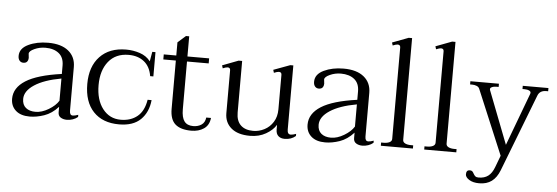

<svg xmlns="http://www.w3.org/2000/svg" viewBox="-54 -891 3634 1252"><g transform="rotate(5 1762.5 -264.5)"><path d="M33 -96Q33 -168 108 -215.5Q183 -263 342 -285V-340Q342 -393 309 -419.5Q276 -446 221 -446Q183 -446 149 -430.5Q115 -415 115 -398Q115 -392 116.5 -384.5Q118 -377 118 -370Q118 -357 110.5 -346.5Q103 -336 85 -336Q70 -336 60.5 -347Q51 -358 51 -378Q51 -427 106.5 -453.5Q162 -480 236 -480Q322 -480 369 -441.5Q416 -403 416 -337V-52Q416 -36 421 -28.5Q426 -21 437 -21Q450 -21 472 -29V-15Q458 -3 439 3.5Q420 10 400 10Q377 10 360 -0.5Q343 -11 343 -34V-70Q301 -24 251.5 -7Q202 10 157 10Q98 10 65.5 -19Q33 -48 33 -96ZM342 -110V-255Q230 -235 167.5 -194Q105 -153 105 -101Q105 -63 128.5 -43.5Q152 -24 192 -24Q233 -24 277.5 -50.5Q322 -77 342 -110Z M513 -235Q513 -349 575 -414.5Q637 -480 747 -480Q793 -480 836.5 -465.5Q880 -451 906 -417L917 -480H938V-321H917Q907 -383 867 -415Q827 -447 766 -447Q681 -447 634 -388.5Q587 -330 587 -234Q587 -137 632 -79Q677 -21 750 -21Q816 -21 859 -56.5Q902 -92 914 -166H940Q932 -86 883 -38Q834 10 742 10Q634 10 573.5 -54Q513 -118 513 -235Z M1336 -84Q1331 -36 1297 -13Q1263 10 1215 10Q1145 10 1110 -20.5Q1075 -51 1075 -121V-437H993V-470H1075V-556L1127 -602H1148V-470H1290V-437H1148V-124Q1148 -71 1166.5 -46Q1185 -21 1225 -21Q1256 -21 1278.5 -36Q1301 -51 1305 -84Z M1898 -29V-15Q1869 10 1826 10Q1800 10 1784.5 -4Q1769 -18 1769 -46V-77Q1748 -42 1703 -16Q1658 10 1599 10Q1519 10 1476 -26.5Q1433 -63 1433 -124V-404Q1433 -422 1416 -422Q1404 -422 1384 -413L1378 -432L1483 -472H1506V-135Q1506 -80 1535 -52Q1564 -24 1617 -24Q1655 -24 1690 -42Q1725 -60 1747 -95Q1769 -130 1769 -178V-404Q1769 -422 1751 -422Q1741 -422 1719 -413L1713 -432L1821 -472H1841V-52Q1841 -21 1863 -21Q1876 -21 1898 -29Z M1967 -96Q1967 -168 2042 -215.5Q2117 -263 2276 -285V-340Q2276 -393 2243 -419.5Q2210 -446 2155 -446Q2117 -446 2083 -430.5Q2049 -415 2049 -398Q2049 -392 2050.5 -384.5Q2052 -377 2052 -370Q2052 -357 2044.5 -346.5Q2037 -336 2019 -336Q2004 -336 1994.5 -347Q1985 -358 1985 -378Q1985 -427 2040.5 -453.5Q2096 -480 2170 -480Q2256 -480 2303 -441.5Q2350 -403 2350 -337V-52Q2350 -36 2355 -28.5Q2360 -21 2371 -21Q2384 -21 2406 -29V-15Q2392 -3 2373 3.5Q2354 10 2334 10Q2311 10 2294 -0.5Q2277 -11 2277 -34V-70Q2235 -24 2185.5 -7Q2136 10 2091 10Q2032 10 1999.5 -19Q1967 -48 1967 -96ZM2276 -110V-255Q2164 -235 2101.5 -194Q2039 -153 2039 -101Q2039 -63 2062.5 -43.5Q2086 -24 2126 -24Q2167 -24 2211.5 -50.5Q2256 -77 2276 -110Z M2455 -21H2471Q2495 -21 2510 -28.5Q2525 -36 2525 -51V-649Q2525 -667 2507 -667Q2497 -667 2475 -658L2469 -677L2575 -717H2597V-51Q2597 -36 2612 -28.5Q2627 -21 2650 -21H2665V0H2455Z M2739 -21H2755Q2779 -21 2794 -28.5Q2809 -36 2809 -51V-649Q2809 -667 2791 -667Q2781 -667 2759 -658L2753 -677L2859 -717H2881V-51Q2881 -36 2896 -28.5Q2911 -21 2934 -21H2949V0H2739Z M3511 -470V-449H3498Q3456 -449 3443 -414L3248 91Q3229 140 3196.5 164Q3164 188 3115 188Q3074 188 3049 172Q3024 156 3024 137Q3024 109 3047 109Q3058 109 3063.5 114Q3069 119 3074 129Q3080 140 3087 145.5Q3094 151 3108 151Q3146 151 3170.5 132.5Q3195 114 3210 74L3239 -3L3062 -425Q3057 -438 3043 -443.5Q3029 -449 3014 -449H3000V-470H3187V-449H3173Q3154 -449 3141 -442.5Q3128 -436 3133 -423L3267 -77L3396 -422Q3401 -436 3388 -442.5Q3375 -449 3357 -449H3343V-470Z"/></g></svg>

Font: Taviraj Light
Style: Regular
Weight: 300
Designer: Katatrad Team
Foundry: CadsonDemak
Version: Version 1.001